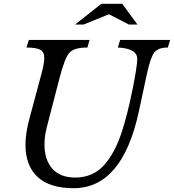

<svg xmlns="http://www.w3.org/2000/svg" viewBox="-20 -980 915 1010"><path d="M200 -599Q213 -649 213 -676Q213 -706 192 -718Q171 -730 119 -730L132 -770H451L440 -730Q369 -730 344.5 -702Q320 -674 292 -565L227 -314Q214 -265 214 -220Q214 -139 255.5 -92.5Q297 -46 375 -46Q468 -46 526.5 -110.5Q585 -175 622 -290Q651 -380 676.5 -506Q702 -632 702 -670Q702 -725 600 -730L612 -770H875L863 -730Q813 -730 792.5 -705Q772 -680 753 -592L710 -392Q623 10 367 10Q242 10 178 -49Q114 -108 114 -219Q114 -278 134 -353ZM513 -960H623L703 -851H658L553 -905L420 -851H375Z"/></svg>

Font: Libre Baskerville
Style: Italic
Weight: 400
Italic angle: -15°
Designer: Pablo Impallari, Rodrigo Fuenzalida
Foundry: Pablo Impallari, Rodrigo Fuenzalida
Version: Version 1.051;Glyphs 3.2.3 (3260)